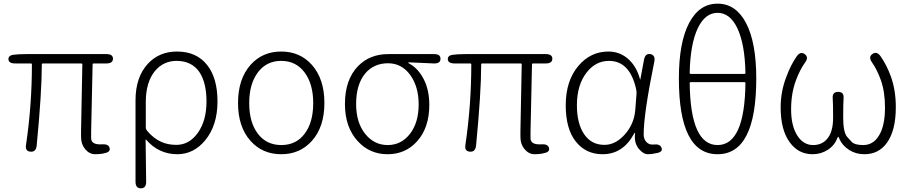

<svg xmlns="http://www.w3.org/2000/svg" viewBox="-20 -828 4968 1047"><path d="M539 10Q519 13 499 13Q468 13 445 -14Q422 -41 422 -80Q422 -98 422 -116L429 -477Q429 -482 424 -482H213Q208 -482 208 -477Q208 -323 180 -34Q176 2 146 -1Q116 -3 122 -39Q154 -254 154 -477Q154 -482 149 -482H63Q27 -482 26 -505Q25 -528 61 -530L83 -532Q102 -533 121 -533H560Q596 -533 596 -508Q596 -482 560 -482H490Q485 -482 485 -477L477 -110Q477 -92 477 -74Q477 -37 539 -41Q573 -43 578 -20Q583 2 547 8Z M748 199Q719 199 719 163V-281Q719 -407 786 -480Q848 -547 945 -547Q1052 -547 1110 -473Q1166 -402 1166 -275Q1166 -144 1099 -63Q1036 13 947 13Q846 13 777 -66Q774 -70 774 -65L777 162Q778 199 748 199ZM942 -38Q1012 -38 1059 -104Q1106 -170 1106 -275Q1106 -376 1068 -434Q1026 -496 943 -496Q872 -496 826 -442Q775 -381 775 -271V-135Q775 -123 783 -114Q816 -74 860 -54Q896 -38 942 -38Z M1346 -60Q1278 -136 1278 -266.5Q1278 -397 1346 -474Q1411 -547 1513.5 -547Q1616 -547 1681 -474Q1749 -397 1749 -266.5Q1749 -136 1681 -60Q1616 13 1513.5 13Q1411 13 1346 -60ZM1386 -99Q1433 -37 1514 -37Q1595 -37 1641.5 -99Q1688 -161 1688 -265.5Q1688 -370 1641 -433Q1594 -496 1513.5 -496Q1433 -496 1386 -433Q1339 -370 1339 -265.5Q1339 -161 1386 -99Z M1931 -58Q1861 -134 1861 -261Q1861 -394 1933 -468Q1997 -533 2097 -533H2347Q2383 -533 2382 -507Q2382 -481 2346 -482L2211 -488Q2206 -488 2206 -486Q2206 -484 2214 -480Q2261 -454 2291 -395.5Q2321 -337 2321 -256Q2321 -131 2254 -57Q2191 13 2093.5 13Q1996 13 1931 -58ZM2263 -259Q2263 -352 2220 -415Q2173 -483 2096 -483Q2019 -483 1972 -428Q1922 -368 1922 -261Q1922 -160 1971 -98.5Q2020 -37 2094 -37Q2168 -37 2215.5 -98Q2263 -159 2263 -259Z M2935 10Q2915 13 2895 13Q2864 13 2841 -14Q2818 -41 2818 -80Q2818 -98 2818 -116L2825 -477Q2825 -482 2820 -482H2609Q2604 -482 2604 -477Q2604 -323 2576 -34Q2572 2 2542 -1Q2512 -3 2518 -39Q2550 -254 2550 -477Q2550 -482 2545 -482H2459Q2423 -482 2422 -505Q2421 -528 2457 -530L2479 -532Q2498 -533 2517 -533H2956Q2992 -533 2992 -508Q2992 -482 2956 -482H2886Q2881 -482 2881 -477L2873 -110Q2873 -92 2873 -74Q2873 -37 2935 -41Q2969 -43 2974 -20Q2979 2 2943 8Z M3266 13Q3175 13 3120 -56Q3065 -125 3065 -254Q3065 -388 3135 -470Q3201 -547 3298 -547Q3355 -547 3399 -512Q3450 -471 3470 -396Q3471 -391 3472 -396L3492 -503Q3499 -538 3527 -533Q3555 -527 3548 -492Q3490 -207 3490 -95Q3490 -69 3505.5 -53Q3521 -37 3545 -40Q3578 -44 3587 -23Q3596 -1 3565 6L3554 8Q3534 13 3513 13Q3488 13 3464 -16Q3437 -48 3443 -99Q3444 -104 3442 -104Q3440 -104 3436 -96Q3376 13 3266 13ZM3276 -38Q3336 -38 3386.5 -94Q3437 -150 3444 -226L3451 -316Q3452 -331 3448 -346Q3413 -496 3301 -496Q3229 -496 3180 -434Q3126 -366 3126 -254Q3126 -154 3165.5 -96Q3205 -38 3276 -38Z M3682 -400Q3682 -596 3737.5 -702Q3793 -808 3893 -808Q3993 -808 4048.5 -702Q4104 -596 4104 -400Q4104 13 3893 13Q3682 13 3682 -400ZM4045 -375Q4045 -380 4040 -380H3746Q3741 -380 3741 -375Q3745 -37 3893 -37Q4041 -37 4045 -375ZM3741 -430Q3741 -425 3746 -425H4040Q4045 -425 4045 -430Q4042 -589 4000 -676Q3960 -758 3893 -758Q3826 -758 3786 -676Q3744 -589 3741 -430Z M4411 13Q4335 13 4288 -50Q4237 -118 4237 -242Q4237 -329 4268 -409Q4292 -474 4324 -520Q4345 -550 4368 -533Q4392 -516 4370 -487Q4342 -448 4320 -389Q4294 -319 4294 -232Q4294 -140 4329 -87Q4362 -37 4414 -37Q4461 -37 4489 -69Q4523 -107 4523 -185.5Q4523 -264 4521 -290Q4517 -327 4551 -327Q4584 -327 4580 -290Q4578 -264 4578 -185.5Q4578 -107 4600 -81Q4612 -68 4624 -55Q4640 -37 4687 -37Q4741 -37 4772 -87Q4806 -140 4806 -242Q4806 -328 4783 -392Q4763 -448 4735 -488Q4714 -518 4738 -534Q4762 -550 4782 -521Q4815 -474 4838 -411Q4865 -336 4865 -244Q4865 -117 4817 -50Q4772 13 4694 13Q4647 13 4611 -10Q4572 -35 4556 -74Q4553 -82 4551 -82Q4549 -82 4546 -75Q4531 -35 4494 -11Q4457 13 4411 13Z"/></svg>

Font: Resource Han Rounded CN Light
Style: Regular
Weight: 300
Designer: Cyano Hao (round all glyphs); Ryoko NISHIZUKA 西塚涼子 (kana, bopomofo & ideographs); Paul D. Hunt (Latin, Greek & Cyrillic)
Foundry: Cyano Hao
Version: 0.990